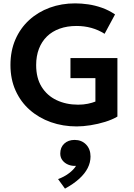

<svg xmlns="http://www.w3.org/2000/svg" viewBox="-20 -735 792 1139"><path d="M435 15Q353.5 15 282 -10.2Q210.5 -35.5 156.8 -82.8Q103 -130 72.5 -197.5Q42 -265 42 -349.5Q42 -433 71.2 -500.5Q100.5 -568 153 -616Q205.5 -664 275.2 -689.5Q345 -715 426 -715Q463 -715 503 -709.2Q543 -703.5 583.8 -689.2Q624.5 -675 662.5 -649.5L600.5 -534.5Q563.5 -558 521.8 -569.5Q480 -581 434 -581Q378.5 -581 334 -565Q289.5 -549 258.5 -518.8Q227.5 -488.5 211 -445.5Q194.5 -402.5 194.5 -349Q194.5 -272 227 -219.8Q259.5 -167.5 316 -140.8Q372.5 -114 443.5 -114Q474.5 -114 501 -119.5Q527.5 -125 546 -132.5V-271.5H398V-390.5H676.5V-43.5Q646.5 -25.5 604 -12.2Q561.5 1 516.8 8Q472 15 435 15ZM365.5 384 324.5 327.5Q360 314.5 388.5 293.2Q417 272 431 249Q406 250.5 384.8 241.8Q363.5 233 350.5 216Q337.5 199 337.5 176Q337.5 139 361.2 117Q385 95 422.5 95Q464 95 490.5 122.2Q517 149.5 517 193.5Q517 229 500.2 262Q483.5 295 450 325.5Q416.5 356 365.5 384Z"/></svg>

Font: Geologica Roman SemiBold
Style: Regular
Weight: 600
Designer: Sindre Bremnes, Frode Helland
Foundry: Monokrom Skriftforlag AS
Version: Version 1.010;gftools[0.9.28]